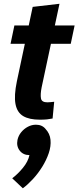

<svg xmlns="http://www.w3.org/2000/svg" viewBox="-20 -637 421 1032"><path d="M36.7 -401.7 57.3 -500H381L360.3 -401.7ZM271.3 -90 262.7 0Q247.7 3 232.3 4.7Q217 6.3 194 6.3Q137.3 6.3 104.7 -13Q72 -32.3 63.3 -77.7Q54.7 -123 70.7 -200L155.7 -600L299.7 -616.7L203.7 -167Q196.3 -129 200.2 -108Q204 -87 234.3 -87Q243.3 -87 251.8 -88Q260.3 -89 271.3 -90ZM138.3 196.7Q104.7 196.7 86 172.7Q67.3 148.7 74 115Q79 92 94 73.7Q109 55.3 129.8 44.3Q150.7 33.3 173.3 33.3Q207 33.3 225.8 57.3Q244.7 81.3 237.3 115Q233 137 217.8 155.8Q202.7 174.7 181.8 185.7Q161 196.7 138.3 196.7ZM45.7 321.3Q76 298.3 103.5 264.8Q131 231.3 138.3 196.7L223.7 55Q248.3 80.3 251.5 114.7Q254.7 149 242 186.3Q229.3 223.7 206.7 260Q184 296.3 156.5 326Q129 355.7 102.7 375Z"/></svg>

Font: Epunda Slab Light
Style: Italic
Weight: 300
Italic angle: -12°
Designer: Simon Atzbach
Foundry: typofactur
Version: Version 1.102